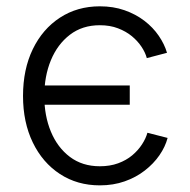

<svg xmlns="http://www.w3.org/2000/svg" viewBox="-20 -568 592 599"><path d="M291.5 10.3Q221.2 10.3 167 -25.1Q112.8 -60.5 82.3 -123.5Q51.8 -186.5 51.8 -268.6Q51.8 -351.6 82.3 -414.6Q112.8 -477.5 167 -512.9Q221.2 -548.3 291.5 -548.3Q333.5 -548.3 368.4 -536.1Q403.3 -523.9 430.4 -503.2Q457.5 -482.4 475.3 -456.3Q493.2 -430.2 501 -403.3L438 -386.7Q433.6 -403.8 421.6 -421.9Q409.7 -439.9 391.4 -455.1Q373 -470.2 348.1 -479.7Q323.2 -489.3 291.5 -489.3Q236.8 -489.3 198 -459.5Q159.2 -429.7 138.7 -379.9Q118.2 -330.1 118.2 -268.6Q118.2 -207 138.7 -157.5Q159.2 -107.9 198 -78.6Q236.8 -49.3 291.5 -49.3Q323.2 -49.3 348.6 -58.6Q374 -67.9 392.6 -83.5Q411.1 -99.1 423.1 -117.7Q435.1 -136.2 439.9 -153.8L502.9 -137.7Q495.6 -109.9 477.3 -83.5Q459 -57.1 431.6 -35.9Q404.3 -14.6 368.9 -2.2Q333.5 10.3 291.5 10.3ZM105.5 -241.2V-301.3H384.8V-241.2Z"/></svg>

Font: Inter 17pt Light
Style: Regular
Weight: 300
Version: Version 4.001;git-66647c0bb